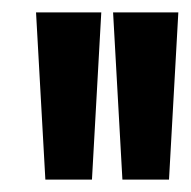

<svg xmlns="http://www.w3.org/2000/svg" viewBox="-20 -755 307 309"><path d="M53 -466 38 -735H143L128 -466ZM177 -466 162 -735H267L252 -466Z"/></svg>

Font: League Gothic
Style: Regular
Weight: 400
Designer: The League of Moveable Type
Version: Version 1.560;PS 001.560;hotconv 1.0.56;makeotf.lib2.0.21325